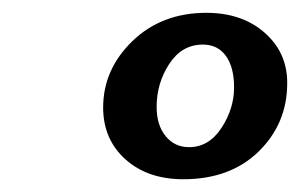

<svg xmlns="http://www.w3.org/2000/svg" viewBox="-20 -660 466 298"><path d="M264.6 -381.8Q209 -381.8 174.6 -412.8Q140.1 -443.8 140.1 -493.2Q140.1 -552.2 185.5 -596.2Q231 -640.1 300.3 -640.1Q355.5 -640.1 390.6 -609.4Q425.8 -578.6 425.8 -531.2Q425.8 -468.3 381.6 -425Q337.4 -381.8 264.6 -381.8ZM273.4 -431.6Q304.2 -431.6 323.7 -461.4Q343.3 -491.2 343.3 -524.4Q343.3 -555.7 330.6 -573.2Q317.9 -590.8 294.9 -590.8Q262.2 -590.8 242.7 -560.8Q223.1 -530.8 223.1 -494.1Q223.1 -465.8 237.1 -448.7Q251 -431.6 273.4 -431.6Z"/></svg>

Font: Elstob 6pt
Style: Italic
Weight: 700
Italic angle: -20°
Designer: Peter S. Baker
Version: Version 1.015